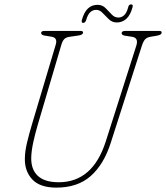

<svg xmlns="http://www.w3.org/2000/svg" viewBox="-20 -841 758 876"><path d="M462.5 -195.5 602 -633Q613 -668 583.5 -673L550.5 -678Q535 -680.5 535 -689.5Q535 -700 552 -700H706.5Q717.5 -700 717.5 -692.5Q717.5 -687.5 713 -684Q708.5 -680.5 695 -678L668.5 -673.5Q652 -671 643.5 -663Q635 -655 628 -634.5L485 -188.5Q453.5 -90.5 393.8 -37.8Q334 15 237 15Q161.5 15 126.5 -23.2Q91.5 -61.5 93.5 -120Q94 -151.5 103.5 -191Q113 -230.5 125.5 -272.5L234.5 -638Q243.5 -668.5 215.5 -673.5L184.5 -678.5Q167.5 -681 167.5 -691Q168.5 -700 183.5 -700H346.5Q359 -700 359 -693Q359 -682 338 -679L297 -673Q281.5 -671 273.5 -662.8Q265.5 -654.5 261.5 -642L152.5 -272.5Q140.5 -231.5 132 -193Q123.5 -154.5 122.5 -123Q121 -68.5 152.2 -39Q183.5 -9.5 248 -9.5Q403 -9.5 462.5 -195.5ZM513 -738.5Q492 -738.5 476.8 -753Q461.5 -767.5 448.2 -781.8Q435 -796 419 -796Q386 -796 373.5 -750.5Q369 -736.5 359.5 -736.5Q350 -736.5 353.5 -749.5Q372 -819 425 -819Q446.5 -819 461.2 -804.5Q476 -790 489.2 -775.5Q502.5 -761 519.5 -761Q552.5 -761 564.5 -806.5Q567 -821 578.5 -821Q588.5 -821 584.5 -807.5Q575 -772 556.5 -755.2Q538 -738.5 513 -738.5Z"/></svg>

Font: Fraunces144ptSuperSoftThinItalic
Style: Italic
Weight: 100
Italic angle: -16°
Version: Version 1.000;[0bf87f6ff]